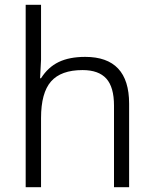

<svg xmlns="http://www.w3.org/2000/svg" viewBox="-20 -780 640 800"><path d="M87 -760H151V-531L147 -454H151Q180 -500 224.5 -521.5Q269 -543 335 -543Q518 -543 518 -348V0H455V-340Q455 -417 423 -452.5Q391 -488 324 -488Q234 -488 192.5 -440.5Q151 -393 151 -288V0H87Z"/></svg>

Font: OpenSansMMV
Style: Light
Weight: 300
Foundry: Ascender Corporation
Version: Version 4.001